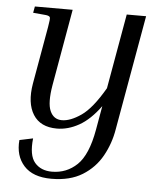

<svg xmlns="http://www.w3.org/2000/svg" viewBox="-52 -541 689 810"><g transform="rotate(5 292.5 -136.0)"><path d="M448 -9Q438 52 408.5 105Q379 158 326.5 190.5Q274 223 195 223Q117 223 79 181Q41 139 47 72L104 60Q96 132 122 162.5Q148 193 195 193Q257 193 301.5 150.5Q346 108 365 1L383 -101Q340 -42 293.5 -16Q247 10 200 10Q130 10 99.5 -38.5Q69 -87 83 -170L126 -414Q132 -448 130 -454.5Q128 -461 113 -463L58 -468L63 -495H223L166 -171Q153 -95 168 -61Q183 -27 218 -27Q254 -27 299.5 -58.5Q345 -90 396 -178L452 -495H534Z"/></g></svg>

Font: Inria Serif
Style: Italic
Weight: 400
Italic angle: -10°
Designer: Black Foundry Team
Foundry: Black Foundry
Version: Version 1.000; ttfautohint (v1.8.3)